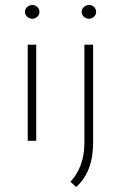

<svg xmlns="http://www.w3.org/2000/svg" viewBox="-20 -564 477 769"><path d="M91 -385H125V0H91ZM80 -517Q80 -528 89 -536Q98 -544 110 -544Q121 -544 129.5 -536Q138 -528 138 -517Q138 -505 129.5 -497Q121 -489 110 -489Q98 -489 89 -497Q80 -505 80 -517ZM285 185 262 164Q288 137 303 97.5Q318 58 318 8V-385H353V6Q353 67 335.5 111.5Q318 156 285 185ZM307 -517Q307 -528 316 -536Q325 -544 337 -544Q348 -544 356.5 -536Q365 -528 365 -517Q365 -505 356.5 -497Q348 -489 337 -489Q325 -489 316 -497Q307 -505 307 -517Z"/></svg>

Font: Josefin Sans ExtraLight
Style: Regular
Weight: 250
Designer: Santiago Orozco
Foundry: Typemade
Version: Version 2.000